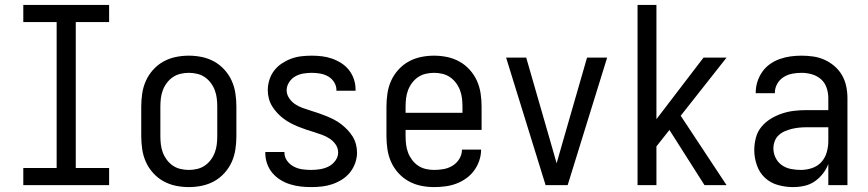

<svg xmlns="http://www.w3.org/2000/svg" viewBox="-20 -755 3540 783"><path d="M75 0V-70H211V-665H75V-735H425V-665H289V-70H425V0Z M750 8Q723 8 696.5 2.5Q670 -3 646.5 -16Q623 -29 604.5 -49.5Q586 -70 575 -94.5Q564 -119 560 -146Q556 -173 556 -200V-320Q556 -347 560 -374Q564 -401 575 -425.5Q586 -450 604.5 -470.5Q623 -491 646.5 -504Q670 -517 696.5 -522.5Q723 -528 750 -528Q777 -528 803.5 -522.5Q830 -517 853.5 -504Q877 -491 895.5 -470.5Q914 -450 925 -425.5Q936 -401 940 -374Q944 -347 944 -320V-200Q944 -173 940 -146Q936 -119 925 -94.5Q914 -70 895.5 -49.5Q877 -29 853.5 -16Q830 -3 803.5 2.5Q777 8 750 8ZM750 -62Q767 -62 784 -66Q801 -70 815 -79.5Q829 -89 839.5 -103Q850 -117 856 -133Q862 -149 864 -166Q866 -183 866 -200V-320Q866 -337 864 -354Q862 -371 856 -387Q850 -403 839.5 -417Q829 -431 815 -440.5Q801 -450 784 -454Q767 -458 750 -458Q733 -458 716 -454Q699 -450 685 -440.5Q671 -431 660.5 -417Q650 -403 644 -387Q638 -371 636 -354Q634 -337 634 -320V-200Q634 -183 636 -166Q638 -149 644 -133Q650 -117 660.5 -103Q671 -89 685 -79.5Q699 -70 716 -66Q733 -62 750 -62Z M1249 8Q1227 8 1205.5 5.5Q1184 3 1163 -3.5Q1142 -10 1123.5 -21.5Q1105 -33 1091 -49.5Q1077 -66 1069.5 -87Q1062 -108 1062 -130V-135H1140V-132Q1140 -114 1151 -99Q1162 -84 1178.5 -75.5Q1195 -67 1213 -64.5Q1231 -62 1249 -62Q1267 -62 1285.5 -65Q1304 -68 1320 -76Q1336 -84 1347.5 -99.5Q1359 -115 1359 -133Q1359 -151 1349 -165.5Q1339 -180 1324.5 -189.5Q1310 -199 1294 -205Q1278 -211 1261.5 -216Q1245 -221 1228.5 -226.5Q1212 -232 1196 -238.5Q1180 -245 1165 -253Q1150 -261 1136 -271.5Q1122 -282 1110.5 -294.5Q1099 -307 1090 -321.5Q1081 -336 1076.5 -353Q1072 -370 1072 -387Q1072 -408 1078.5 -429Q1085 -450 1098 -467Q1111 -484 1129 -496Q1147 -508 1167 -515.5Q1187 -523 1208.5 -525.5Q1230 -528 1251 -528Q1272 -528 1293 -525.5Q1314 -523 1334 -516Q1354 -509 1372 -497.5Q1390 -486 1403 -469.5Q1416 -453 1423 -432.5Q1430 -412 1430 -391V-385H1352V-388Q1352 -405 1342.5 -420Q1333 -435 1318 -443.5Q1303 -452 1285.5 -455Q1268 -458 1251 -458Q1234 -458 1216.5 -455Q1199 -452 1184 -443.5Q1169 -435 1159 -419.5Q1149 -404 1149 -387Q1149 -370 1159 -355Q1169 -340 1183 -330.5Q1197 -321 1213.5 -315Q1230 -309 1246.5 -304Q1263 -299 1279 -293.5Q1295 -288 1311 -281.5Q1327 -275 1342.5 -267Q1358 -259 1371.5 -248.5Q1385 -238 1397 -225.5Q1409 -213 1418 -198.5Q1427 -184 1431.5 -167Q1436 -150 1436 -133Q1436 -111 1428.5 -90Q1421 -69 1407.5 -52Q1394 -35 1375 -23Q1356 -11 1335.5 -4Q1315 3 1293 5.5Q1271 8 1249 8Z M1750 8Q1723 8 1696.5 2.5Q1670 -3 1646.5 -16Q1623 -29 1604.5 -49.5Q1586 -70 1575 -94.5Q1564 -119 1560 -146Q1556 -173 1556 -200V-320Q1556 -347 1560 -374Q1564 -401 1575 -425.5Q1586 -450 1604.5 -470.5Q1623 -491 1646.5 -504Q1670 -517 1696.5 -522.5Q1723 -528 1750 -528Q1777 -528 1803.5 -522.5Q1830 -517 1853.5 -504Q1877 -491 1895.5 -470.5Q1914 -450 1925 -425.5Q1936 -401 1940 -374Q1944 -347 1944 -320V-225H1634V-200Q1634 -183 1636 -166Q1638 -149 1644 -133Q1650 -117 1660.5 -103Q1671 -89 1685 -79.5Q1699 -70 1716 -66Q1733 -62 1750 -62Q1770 -62 1789.5 -65.5Q1809 -69 1826 -79.5Q1843 -90 1853.5 -107.5Q1864 -125 1864 -145H1942Q1942 -122 1934.5 -100Q1927 -78 1913.5 -59.5Q1900 -41 1881 -27.5Q1862 -14 1840.5 -6Q1819 2 1796 5Q1773 8 1750 8ZM1866 -295V-320Q1866 -337 1864 -354Q1862 -371 1856 -387Q1850 -403 1839.5 -417Q1829 -431 1815 -440.5Q1801 -450 1784 -454Q1767 -458 1750 -458Q1733 -458 1716 -454Q1699 -450 1685 -440.5Q1671 -431 1660.5 -417Q1650 -403 1644 -387Q1638 -371 1636 -354Q1634 -337 1634 -320V-295Z M2205 0 2044 -520H2126L2226 -173Q2232 -152 2238 -131Q2244 -110 2250 -89Q2256 -110 2262 -131Q2268 -152 2274 -173L2374 -520H2456L2295 0Z M2580 0V-735H2657V-269L2849 -520H2943L2756 -283L2943 0H2853L2710 -225L2657 -158V0Z M3214 8Q3183 8 3152.5 -0.5Q3122 -9 3099.5 -30Q3077 -51 3066.5 -81.5Q3056 -112 3056 -143Q3056 -168 3062.5 -193Q3069 -218 3085 -237.5Q3101 -257 3123 -270.5Q3145 -284 3169 -292Q3193 -300 3218 -303Q3243 -306 3269 -306H3358V-355Q3358 -376 3351 -397Q3344 -418 3328 -432Q3312 -446 3291 -452Q3270 -458 3249 -458Q3230 -458 3211 -454.5Q3192 -451 3175.5 -440.5Q3159 -430 3149.5 -413Q3140 -396 3140 -377V-375H3062V-378Q3062 -401 3069 -422.5Q3076 -444 3089 -462.5Q3102 -481 3120.5 -494Q3139 -507 3160.5 -514.5Q3182 -522 3204 -525Q3226 -528 3249 -528Q3273 -528 3297 -524.5Q3321 -521 3343 -511Q3365 -501 3383.5 -485Q3402 -469 3414 -448Q3426 -427 3431 -403Q3436 -379 3436 -355V0H3358V-86Q3350 -65 3335.5 -46.5Q3321 -28 3302 -15Q3283 -2 3260 3Q3237 8 3214 8ZM3246 -62Q3269 -62 3291.5 -69.5Q3314 -77 3329.5 -94Q3345 -111 3351.5 -134Q3358 -157 3358 -180V-236H3269Q3254 -236 3239 -234.5Q3224 -233 3209.5 -229.5Q3195 -226 3181 -220Q3167 -214 3156 -204Q3145 -194 3139.5 -179.5Q3134 -165 3134 -150Q3134 -130 3143 -111.5Q3152 -93 3168.5 -81.5Q3185 -70 3205 -66Q3225 -62 3246 -62Z"/></svg>

Font: Iosevka
Style: Regular
Weight: 400
Monospace: yes
Designer: Belleve Invis
Foundry: Belleve Invis
Version: Version 33.2.3; ttfautohint (v1.8.4)